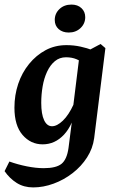

<svg xmlns="http://www.w3.org/2000/svg" viewBox="-32 -625 513 838"><path d="M113 193Q72 193 41 173.5Q10 154 -12 122L9 80Q45 93 85 101Q125 109 159 109Q213 109 236.5 90Q260 71 267 21L284 -112L285 -141L315 -384L407 -433L428 -415L379 -22Q373 23 348 62Q323 101 285 130.5Q247 160 202 176.5Q157 193 113 193ZM154 5Q102 5 66.5 -36Q31 -77 31 -155Q31 -210 47.5 -259Q64 -308 95 -346Q126 -384 167 -406Q208 -428 258 -428Q290 -428 319.5 -421.5Q349 -415 372 -406L342 -343Q322 -358 302 -366.5Q282 -375 256 -375Q228 -375 207.5 -358Q187 -341 173.5 -312Q160 -283 154 -247.5Q148 -212 148 -176Q148 -127 160.5 -100.5Q173 -74 195 -74Q217 -74 242.5 -98.5Q268 -123 289 -169L303 -162Q287 -80 247.5 -37.5Q208 5 154 5ZM268 -483Q241 -483 224 -498Q207 -513 207 -538Q207 -566 227.5 -585.5Q248 -605 280 -605Q307 -605 323.5 -589.5Q340 -574 340 -550Q340 -522 319.5 -502.5Q299 -483 268 -483Z"/></svg>

Font: Rasa SemiBold
Style: Italic
Weight: 600
Italic angle: -7.10001°
Designer: Anna Giedrys (Yrsa+Rasa design), David Brezina (Yrsa art-direction, Rasa art-direction, design)
Foundry: Rosetta Type Foundry
Version: Version 2.004